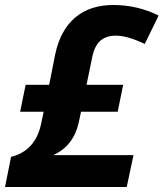

<svg xmlns="http://www.w3.org/2000/svg" viewBox="-26 -745 652 765"><path d="M425.8 -725.1Q521 -725.1 606 -683.1L550.8 -569.8Q481.9 -603 435.1 -603Q398.4 -603 375 -583.7Q351.6 -564.5 341.8 -519L318.8 -407.2H464.8L442.9 -299.8H296.9L288.1 -258.8Q267.6 -163.6 186 -127H505.9L479 0H-5.9L18.1 -120.1Q113.8 -143.6 137.2 -249L147.9 -299.8H54.2L76.2 -407.2H169.9L193.8 -527.8Q213.9 -624 272.9 -674.6Q332 -725.1 425.8 -725.1Z"/></svg>

Font: CAA NEO Sans
Style: Bold Italic
Weight: 700
Italic angle: -12°
Version: Version 1.10